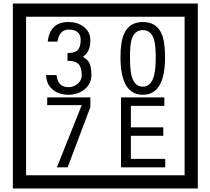

<svg xmlns="http://www.w3.org/2000/svg" viewBox="-20 -980 1195 1090"><path d="M1103 90H53V-960H1103ZM1028 15V-885H128V15ZM499 -556Q499 -504 460.5 -473Q422 -442 369 -442Q314 -442 280 -471Q242 -502 242 -554H301Q307 -485 370 -485Q398 -485 421 -504.5Q444 -524 444 -552Q444 -597 426 -616Q408 -635 363 -635V-679Q405 -679 421.5 -696Q438 -713 438 -754Q438 -812 369 -812Q318 -812 306 -744H251Q264 -855 368 -855Q419 -855 454 -829Q493 -800 493 -750Q493 -685 451 -658Q475 -642 483 -630Q499 -605 499 -556ZM917 -656Q917 -442 791 -442Q664 -442 664 -656Q664 -744 685 -789Q714 -855 791 -855Q868 -855 897 -789Q917 -745 917 -656ZM864 -656Q864 -723 855 -752Q840 -809 791 -809Q742 -809 726 -752Q718 -723 718 -656Q718 -587 726 -553Q742 -488 791 -488Q839 -488 855 -554Q864 -587 864 -656ZM493 -372 364 -30H303L444 -383H248V-427H493ZM918 -30H667V-427H913V-379H723V-257H907V-209H723V-78H918Z"/></svg>

Font: Unicode BMP Fallback SIL
Style: Regular
Weight: 400
Foundry: NRSI, SIL International
Version: Version 5.1 Based on Unicode 5.1